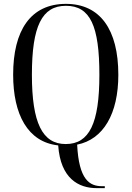

<svg xmlns="http://www.w3.org/2000/svg" viewBox="-20 -745 681 993"><path d="M480 228H522V218H508C444 218 388 186 379 3C515 -24 592 -157 592 -358C592 -592 498 -725 321 -725C137 -725 48 -586 48 -359C48 -152 124 -10 281 7C293 179 387 228 480 228ZM320 0C199 0 145 -110 145 -358C145 -610 197 -715 321 -715C447 -715 494 -610 494 -358C494 -107 442 0 320 0Z"/></svg>

Font: Noto Serif Display Condensed
Style: Regular
Weight: 400
Width: 3
Designer: Monotype Design Team
Foundry: Monotype Imaging Inc.
Version: Version 2.009